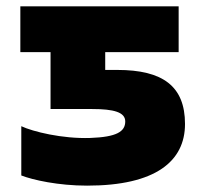

<svg xmlns="http://www.w3.org/2000/svg" viewBox="-20 -573 646 604"><path d="M254 11C470 11 562 -66 562 -183C562 -302 492 -353 349 -353H311V-409H542V-553H44V-409H139V-230H270C338 -230 374 -220 374 -191C374 -159 347 -142 264 -139C176 -136 83 -159 47 -176V-21C83 -7 163 11 254 11Z"/></svg>

Font: Noto Sans UI Black
Style: Regular
Weight: 900
Designer: Monotype Design Team
Foundry: Monotype Imaging Inc.
Version: Version 1.901